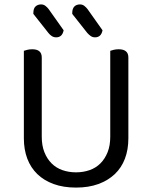

<svg xmlns="http://www.w3.org/2000/svg" viewBox="-20 -836 689 869"><path d="M561 -210Q561 -159 545.5 -118Q530 -77 499.5 -48Q469 -19 425 -3Q381 13 324 13Q267 13 223 -3Q179 -19 149 -48Q119 -77 103.5 -118Q88 -159 88 -210V-606Q93 -608 103.5 -610.5Q114 -613 126 -613Q169 -613 169 -576V-217Q169 -177 181 -147Q193 -117 213.5 -96.5Q234 -76 262.5 -66Q291 -56 324 -56Q357 -56 385.5 -66Q414 -76 434.5 -96.5Q455 -117 467 -147Q479 -177 479 -217V-606Q484 -608 494.5 -610.5Q505 -613 517 -613Q561 -613 561 -576ZM131 -773V-777Q131 -798 141 -807Q151 -816 166 -816Q177 -816 185.5 -809.5Q194 -803 200 -795L268 -699Q262 -667 234 -667Q223 -667 214 -673Q205 -679 199 -687ZM307 -773V-777Q307 -797 316.5 -806.5Q326 -816 342 -816Q353 -816 361.5 -809.5Q370 -803 376 -795L444 -699Q438 -667 410 -667Q399 -667 390.5 -673Q382 -679 375 -687Z"/></svg>

Font: Baloo Thambi 2
Style: Regular
Weight: 400
Designer: Aadarsh Rajan and Ek Type
Foundry: Ek Type
Version: Version 1.640;hotconv 1.0.111;makeotfexe 2.5.65597; ttfautoh